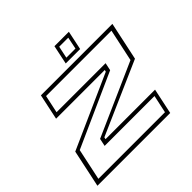

<svg xmlns="http://www.w3.org/2000/svg" viewBox="-169 -834 998 998"><g transform="rotate(-45 330.0 -335.5)"><path d="M5 0 49 -207 455 -388.5 457.5 -398.5H99.5L129.5 -540H655L610 -329L208.5 -152.5L206 -141.5H570L540 0ZM34 -22H523.5L544.5 -120H178L187 -162.5L588.5 -340.5L626.5 -518.5H146L125 -420.5H485.5L476.5 -378L71 -196ZM338 -566 360 -671H466L444 -566ZM361.5 -585H428.5L442 -651.5H375.5Z"/></g></svg>

Font: Tourney Expanded ExtraLight
Style: Italic
Weight: 200
Width: 7
Italic angle: -12°
Designer: Tyler Finck
Foundry: Etcetera Type Co
Version: Version 1.010; ttfautohint (v1.8.3)